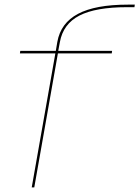

<svg xmlns="http://www.w3.org/2000/svg" viewBox="-20 -809 602 829"><path d="M117 0 219 -578.5H66L67.5 -589.5H221L227.5 -628Q242 -709.5 316.8 -749.2Q391.5 -789 532 -789H562L560.5 -778H529Q393.5 -778 323 -741.8Q252.5 -705.5 238.5 -627L231.5 -589.5H464L462.5 -578.5H230L128 0Z"/></svg>

Font: Anybody ExtraExpanded Thin
Style: Italic
Weight: 100
Width: 8
Italic angle: -10°
Designer: Tyler Finck
Foundry: Etcetera Type Company
Version: Version 1.010; ttfautohint (v1.8.3) -l 8 -r 50 -G 200 -x 14 